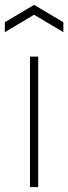

<svg xmlns="http://www.w3.org/2000/svg" viewBox="-53 -774 282 794"><path d="M-33 -682 88 -754 209 -682V-641L88 -713L-33 -641ZM71 -540H105V0H71Z"/></svg>

Font: Encode Sans Compressed
Style: Thin
Weight: 100
Designer: Pablo Impallari, Andres Torresi
Foundry: Pablo Impallari, Andres Torresi
Version: Version 1.000; ttfautohint (v1.00) -l 8 -r 50 -G 200 -x 14 -